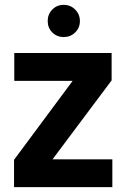

<svg xmlns="http://www.w3.org/2000/svg" viewBox="-20 -773 523 793"><path d="M441 -554V-441L197 -115H444V0H38V-113L280 -439H39V-554ZM290.5 -639Q271 -620 243 -620Q215 -620 196 -639Q177 -658 177 -686Q177 -714 196 -733.5Q215 -753 243 -753Q271 -753 290.5 -733.5Q310 -714 310 -686Q310 -658 290.5 -639Z"/></svg>

Font: SVN-Poppins SemiBold
Style: Regular
Weight: 600
Designer: Ninad Kale (Devanagari), Jonny Pinhorn (Latin)
Foundry: Indian Type Foundry
Version: Version 3.002 2017